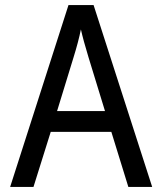

<svg xmlns="http://www.w3.org/2000/svg" viewBox="-20 -737 640 757"><path d="M419 -217H180L112 0H20L250 -717H349L580 0H486ZM394 -299 329 -511Q308 -580 299 -621Q289 -572 270 -511L205 -299Z"/></svg>

Font: Noto Sans Mono UI
Style: Regular
Weight: 400
Monospace: yes
Designer: Monotype Design team
Foundry: Monotype Imaging Inc.
Version: Version 1.000